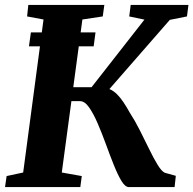

<svg xmlns="http://www.w3.org/2000/svg" viewBox="-20 -763 788 783"><path d="M98 -574 106 -631H369.5L362 -574ZM505.5 0Q490.5 0 475.2 -25.2Q460 -50.5 444 -90.5Q428 -130.5 411.8 -175.2Q395.5 -220 378.2 -260Q361 -300 343.2 -325.2Q325.5 -350.5 306.5 -350.5H232L239.5 -407.5H353.5L569 -683L507 -696L513 -743H748.5L742.5 -696L672.5 -682L384 -351.5L396.5 -404Q413.5 -405.5 428.2 -399Q443 -392.5 456.8 -379Q470.5 -365.5 483.2 -346.5Q496 -327.5 509 -304Q530.5 -271 550.5 -231.2Q570.5 -191.5 588.8 -154Q607 -116.5 623 -90.5Q639 -64.5 652 -58.5L697 -46L692 0ZM0.5 0 7 -45 74.5 -59.5 157.5 -683.5 90.5 -696 95.5 -743H405.5L399 -696L316 -683.5L232 -59.5L313.5 -45L307.5 0Z"/></svg>

Font: Merriweather 36pt ExtraBold
Style: Italic
Weight: 800
Italic angle: -7.8°
Version: Version 2.101